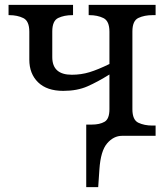

<svg xmlns="http://www.w3.org/2000/svg" viewBox="-20 -556 680 786"><path d="M333 210V-46H356Q388 -46 408 -57.5Q428 -69 428 -109V-251Q380 -221 338 -202.5Q296 -184 239 -184Q172 -184 136 -219Q100 -254 100 -312V-426Q100 -470 75.5 -482Q51 -494 18 -494H15V-536H279V-494H276Q243 -494 218.5 -482.5Q194 -471 194 -427V-322Q194 -250 274 -250Q312 -250 346.5 -260.5Q381 -271 428 -294V-426Q428 -470 403.5 -482Q379 -494 346 -494H343V-536H617V-494H604Q571 -494 546.5 -482.5Q522 -471 522 -427V-109Q522 -65 546.5 -53.5Q571 -42 604 -42H617V0H480Q445 0 418.5 31Q392 62 387 137L382 210Z"/></svg>

Font: NotoSerif-Regular
Style: Regular
Weight: 400
Designer: Monotype Design Team
Foundry: Monotype Imaging Inc.
Version: Version 2.007; ttfautohint (v1.8) -l 8 -r 50 -G 200 -x 14 -D